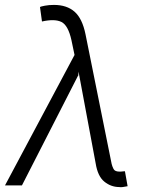

<svg xmlns="http://www.w3.org/2000/svg" viewBox="-29 -762 626 789"><path d="M460.6 6.7Q426.8 6.4 399.7 -15.6Q372.5 -37.6 364 -91.3L293.7 -467.7L292.6 -450.6H291.5L61.1 0H-8.5L277.3 -536.2L264.6 -596.9Q251.1 -658 223.5 -671.7Q196 -685.4 143.5 -673.7L135.3 -733.3Q138.8 -735.4 155.5 -738.6Q172.2 -741.8 192.8 -741.8Q245.7 -741.8 277.5 -713.8Q309.3 -685.7 322.4 -621.1L429 -92.3Q429.3 -91.3 429.7 -88.8Q431.8 -79.2 437.5 -67.8Q443.2 -56.5 462.7 -56.8Q465.6 -56.8 469.8 -57Q474.1 -57.2 477.6 -57.9Q483.3 -58.2 484.4 -58.2L495.4 3.2Q494.7 3.2 493.3 3.6Q483 5.7 475.1 6.7Q467.3 7.8 460.6 6.7Z"/></svg>

Font: Inter UI Light
Style: Italic
Weight: 300
Italic angle: 9.39999°
Designer: Rasmus Andersson
Foundry: rsms
Version: 3.2;8d6f07862